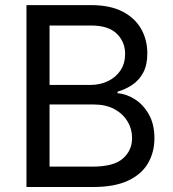

<svg xmlns="http://www.w3.org/2000/svg" viewBox="-20 -748 692 768"><path d="M85.9 0V-727.5H344.7Q420.4 -727.5 470.2 -701.7Q520 -675.8 544.7 -632.1Q569.3 -588.4 569.3 -534.7Q569.3 -488.3 553 -457.8Q536.6 -427.2 509.5 -408.9Q482.4 -390.6 450.2 -381.3V-375Q485.4 -372.6 519.3 -351.1Q553.2 -329.6 575.4 -290.5Q597.7 -251.5 597.7 -194.8Q597.7 -139.6 572.3 -95.5Q546.9 -51.3 492.7 -25.6Q438.5 0 352.5 0ZM178.2 -81.5H350.1Q435.1 -81.5 471.7 -114Q508.3 -146.5 508.3 -195.3Q508.3 -232.4 489.7 -262.9Q471.2 -293.5 437 -311.8Q402.8 -330.1 355 -330.1H178.2ZM178.2 -408.2H340.3Q380.4 -408.2 412.1 -423.6Q443.8 -439 462.2 -466.8Q480.5 -494.6 480.5 -532.2Q480.5 -580.6 447 -613.3Q413.6 -646 343.3 -646H178.2Z"/></svg>

Font: Inter 16pt
Style: Regular
Weight: 400
Version: Version 4.001;git-66647c0bb